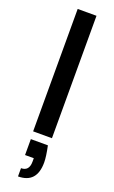

<svg xmlns="http://www.w3.org/2000/svg" viewBox="-190 -780 645 1091"><g transform="rotate(20 132.0 -235.0)"><path d="M181.2 45.9Q194.8 109.9 194.8 145Q194.8 270 82 270V220.2Q130.9 220.2 130.9 163.1V142.1H78.1V45.9ZM75.2 0V-740.2H189V0Z"/></g></svg>

Font: PoppinsZ Medium
Style: Regular
Weight: 500
Designer: Ninad Kale (Devanagari), Jonny Pinhorn (Latin)
Foundry: Indian Type Foundry
Version: Version 3.002;FEAKit 1.0